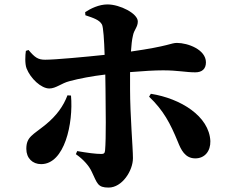

<svg xmlns="http://www.w3.org/2000/svg" viewBox="-20 -798 1040 868"><path d="M285 -367C266 -317 236 -276 188 -236C128 -187 99 -180 99 -125C99 -83 127 -56 166 -56C272 -56 312 -240 301 -366ZM366 -729C402 -717 430 -708 441 -687C447 -676 451 -616 453 -550C368 -541 230 -528 184 -528C151 -528 137 -539 109 -572L97 -568C94 -549 92 -510 100 -489C118 -443 166 -398 203 -398C233 -398 258 -422 294 -431C338 -443 397 -454 456 -461L457 -395C458 -310 460 -173 455 -118C454 -105 449 -102 438 -102C412 -102 375 -107 329 -115L323 -101C359 -76 384 -46 395 -21C420 31 421 50 471 50C532 50 581 -26 581 -83C581 -129 568 -277 568 -395C568 -418 568 -445 568 -472C627 -477 680 -480 717 -480C784 -480 820 -471 863 -471C893 -471 911 -486 911 -516C911 -574 829 -604 780 -604C752 -604 747 -590 572 -565C574 -592 576 -617 581 -637C586 -664 603 -675 603 -701C603 -737 522 -778 466 -778C427 -778 389 -759 365 -743ZM654 -361C719 -299 750 -240 784 -157C798 -122 816 -82 863 -82C906 -82 932 -115 931 -160C926 -273 796 -353 662 -374Z"/></svg>

Font: Noto Serif CJK JP Black
Style: Regular
Weight: 900
Designer: Ryoko NISHIZUKA 西塚涼子 (kana & ideographs); Frank Grießhammer (Latin, Greek & Cyrillic); Wenlong ZHANG 张文龙 (bopomofo); San
Foundry: Adobe Systems Incorporated
Version: Version 1.001;PS 1.001;hotconv 16.6.54;makeotf.lib2.5.65590